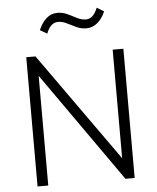

<svg xmlns="http://www.w3.org/2000/svg" viewBox="-61 -985 848 1036"><g transform="rotate(-5 363.0 -466.5)"><path d="M100 0V-700H150L568 -112V-700H626V0H576L158 -594V0ZM224 -817 186 -839Q202 -877.5 227.8 -900.8Q253.5 -924 288 -924Q316.5 -924 342.2 -911.8Q368 -899.5 391.8 -887.2Q415.5 -875 438 -875Q460 -875 475.8 -890.5Q491.5 -906 502 -933L540 -910Q523.5 -871 496.8 -849Q470 -827 437 -827Q409 -827 383.5 -839Q358 -851 334.2 -863Q310.5 -875 288 -875Q267 -875 251.2 -860.8Q235.5 -846.5 224 -817Z"/></g></svg>

Font: Geologica Thin Roman Thin
Style: Regular
Weight: 250
Version: Version 1.010;gftools[0.9.28]